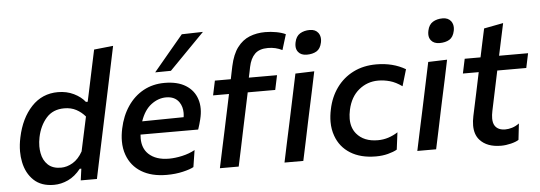

<svg xmlns="http://www.w3.org/2000/svg" viewBox="-50 -927 3059 1088"><g transform="rotate(-5 1479.0 -383.0)"><path d="M217 12Q145 12 102.8 -28Q60.5 -68 47.5 -133Q41.5 -162 41.5 -193Q41.5 -231.5 50.5 -273Q73 -380 133.8 -444.8Q194.5 -509.5 284.5 -509.5Q334 -509.5 374.5 -489.8Q415 -470 438 -440.5H448L459.5 -494Q472.5 -555 485 -614.5Q497.5 -674 510 -732L619 -743.5Q606.5 -683.5 593.5 -622Q580.5 -560.5 566.5 -494L508 -218Q494.5 -155.5 484 -105Q473.5 -54.5 462 0H370L379 -66H370Q337.5 -25 297.8 -6.5Q258 12 217 12ZM265 -81.5Q299.5 -81.5 332.5 -101.2Q365.5 -121 389 -163L431 -358Q409.5 -383.5 380.2 -399.2Q351 -415 312 -415Q247.5 -415 209.8 -372Q172 -329 158.5 -264Q153 -237 153 -212.5Q153 -192.5 156.5 -174Q164 -132.5 191 -107Q218 -81.5 265 -81.5Z M858.5 11.5Q772.5 11.5 715 -23.5Q657.5 -58.5 634.5 -122.5Q621.5 -158 621.5 -201Q621.5 -234 629.5 -272Q644.5 -343.5 680.8 -397Q717 -450.5 770.5 -479.8Q824 -509 891 -509Q964.5 -509 1011 -480Q1057.5 -451 1074 -400.5Q1082.5 -375 1082.5 -345.5Q1082.5 -317.5 1074.5 -285.5Q1067.5 -256.5 1058 -229H730Q729 -218 729 -207.5Q729 -151 763.5 -118Q804.5 -79 879.5 -79Q914 -79 954.5 -88Q995 -97 1027.5 -115L1012.5 -19.5Q993.5 -8.5 951.2 1.5Q909 11.5 858.5 11.5ZM892.5 -426.5Q847.5 -426.5 807.5 -396.2Q767.5 -366 746 -303L982 -306Q984 -319 984 -330.5Q984 -365.5 966.5 -391.5Q942.5 -426.5 892.5 -426.5ZM843.5 -573Q886.5 -624.5 928.2 -674.5Q970 -724.5 1012.5 -775L1133 -778Q1082 -725.5 1032 -675Q982 -624 933 -574Z M1161.5 0Q1173 -54.5 1183.8 -105.2Q1194.5 -156 1208 -218L1218.5 -268Q1225.5 -301 1233.5 -338.5Q1241 -375.5 1249.5 -414.5H1159L1176.5 -497H1267Q1270.5 -515.5 1274.5 -534Q1278.5 -552 1282 -570Q1296.5 -637 1325.5 -675.2Q1354.5 -713.5 1395 -729.8Q1435.5 -746 1484 -746Q1516 -746 1547 -740.2Q1578 -734.5 1600 -724L1573 -636Q1535.5 -655 1492 -655Q1443 -655 1417.5 -630Q1392 -605 1382 -557Q1379 -542.5 1375.5 -524.5Q1371.5 -506 1369.5 -497H1530L1512.5 -414.5H1356L1314.5 -218.5Q1301.5 -155.5 1290.8 -105Q1280 -54.5 1268.5 0ZM1529 0Q1540.5 -54.5 1551.2 -105.2Q1562 -156 1575.5 -218L1586 -267.5Q1600.5 -337.5 1612 -390.5Q1623 -443 1634.5 -497L1742 -500.5Q1730.5 -444.5 1719.2 -391.8Q1708 -339 1692.5 -267.5L1682 -218Q1669 -156 1658.5 -105.5Q1647.5 -54.5 1636 0ZM1708.5 -598Q1676 -598 1660 -618Q1648.5 -632 1648.5 -653Q1648.5 -663 1651 -674Q1658 -707.5 1681.2 -721.8Q1704.5 -736 1737 -736Q1769 -736 1785 -714.5Q1796 -699 1796 -678.5Q1796 -669.5 1794 -660Q1786.5 -624.5 1764 -611.2Q1741.5 -598 1708.5 -598Z M2049 10.5Q1962 10.5 1903.8 -25.8Q1845.5 -62 1822.5 -127Q1809 -164 1809 -207Q1809 -240.5 1817 -277.5Q1831 -346.5 1868.8 -398.8Q1906.5 -451 1964 -480Q2021.5 -509 2095 -509Q2190 -509 2261 -467L2233 -372.5Q2197.5 -398 2164.2 -407.2Q2131 -416.5 2098 -416.5Q2036 -416.5 1988.2 -377.5Q1940.5 -338.5 1924.5 -266Q1918.5 -238.5 1918.5 -214.5Q1918.5 -163.5 1946.5 -129.5Q1987.5 -80 2067.5 -80Q2098.5 -80 2127.2 -89.2Q2156 -98.5 2181.5 -115L2169 -17.5Q2149 -6 2117.5 2.2Q2086 10.5 2049 10.5Z M2284.5 0Q2296 -54.5 2306.8 -105.2Q2317.5 -156 2331 -218L2341.5 -267.5Q2356 -337.5 2367.5 -390.5Q2378.5 -443 2390 -497L2497.5 -500.5Q2486 -444.5 2474.8 -391.8Q2463.5 -339 2448 -267.5L2437.5 -218Q2424.5 -156 2414 -105.5Q2403 -54.5 2391.5 0ZM2464 -598Q2431.5 -598 2415.5 -618Q2404 -632 2404 -653Q2404 -663 2406.5 -674Q2413.5 -707.5 2436.8 -721.8Q2460 -736 2492.5 -736Q2524.5 -736 2540.5 -714.5Q2551.5 -699 2551.5 -678.5Q2551.5 -669.5 2549.5 -660Q2542 -624.5 2519.5 -611.2Q2497 -598 2464 -598Z M2760.5 12Q2680 12 2639.5 -33.5Q2612 -64.5 2612 -116Q2612 -140.5 2618 -169Q2632 -234 2644.5 -293Q2657 -352 2670 -414.5H2580L2597.5 -497H2687.5Q2696.5 -540.5 2704.8 -578.8Q2713 -617 2722 -658.5L2832 -679.5Q2821.5 -630 2812.5 -588.5Q2803.5 -547 2793 -497H2958L2940.5 -414.5H2775.5L2728 -189Q2723 -165.5 2723 -146.5Q2723 -120.5 2733 -105Q2750.5 -78 2792 -78Q2810.5 -78 2831 -84.2Q2851.5 -90.5 2871.5 -105L2861 -12.5Q2846 -2.5 2816.8 4.8Q2787.5 12 2760.5 12Z"/></g></svg>

Font: Heraclito Medium
Style: Italic
Weight: 500
Italic angle: -12°
Designer: Kostas Bartsokas (font) & Cristiano Sobral (main changes)
Foundry: Kostas Bartsokas (font) & Cristiano Sobral (main changes)
Version: Version 1.00;July 8, 2020;FontCreator 13.0.0.2655 64-bit